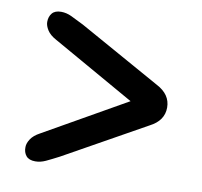

<svg xmlns="http://www.w3.org/2000/svg" viewBox="-62 -656 662 628"><g transform="rotate(10 269.0 -342.0)"><path d="M53 -550Q53 -567.5 62.5 -579Q72 -590.5 92.5 -590.5Q110 -590.5 127 -582.5Q144 -574.5 169.5 -561.5L442 -409.5Q488 -385.5 488 -342Q488 -298.5 442 -275L170 -123Q145 -110 127.8 -102Q110.5 -94 93.5 -94Q72.5 -94 63 -105.5Q53.5 -117 54 -134.5Q54 -147 63.2 -161.2Q72.5 -175.5 93 -186.5L366.5 -342L92 -497.5Q71.5 -508.5 62.2 -523Q53 -537.5 53 -550Z"/></g></svg>

Font: Fraunces 9pt S050
Style: Bold
Weight: 700
Version: Version 1.000; ttfautohint (v1.8.3)